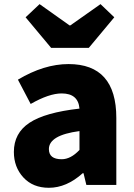

<svg xmlns="http://www.w3.org/2000/svg" viewBox="-20 -892 645 926"><path d="M215.8 13.7Q138.7 13.7 92.8 -36.1Q46.9 -85.9 46.9 -159.2Q46.9 -250 122.1 -299.8Q197.3 -349.6 363.3 -368.2Q357.4 -441.4 277.3 -441.4Q216.8 -441.4 127.9 -390.6L66.4 -507.8Q192.4 -583 310.5 -583Q541 -583 541 -323.2V0H396.5L382.8 -56.6H378.9Q300.8 13.7 215.8 13.7ZM277.3 -124Q321.3 -124 363.3 -168.9V-259.8Q215.8 -240.2 215.8 -172.9Q215.8 -124 277.3 -124ZM226.6 -661.1 103.5 -808.6 170.9 -872.1 315.4 -769.5H319.3L464.8 -872.1L531.2 -808.6L408.2 -661.1Z"/></svg>

Font: Gen Shin Gothic Heavy
Style: Bold
Weight: 900
Designer: [Source Han Sans]
Ryoko NISHIZUKA  (kana & ideographs); Paul D. Hunt (Latin, Greek & Cyrillic); Wenlong ZHANG  (bopomofo
Version: Version 1.002.20150607